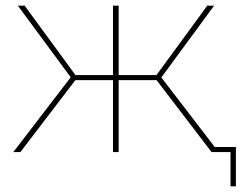

<svg xmlns="http://www.w3.org/2000/svg" viewBox="-20 -537 860 678"><path d="M526 -263 544 -271 752 0H727ZM391 -272H546V-254H391ZM526 -263 712 -517H736L545 -257ZM27 0 235 -271 253 -263 52 0ZM379 0V-517H399V0ZM233 -254V-272H386V-254ZM43 -517H67L253 -263L235 -257ZM794 -8 802 0H727V-18H813V121H794Z"/></svg>

Font: Montserrat
Style: Regular
Weight: 400
Designer: Julieta Ulanovsky
Foundry: Julieta Ulanovsky
Version: Version 8.000